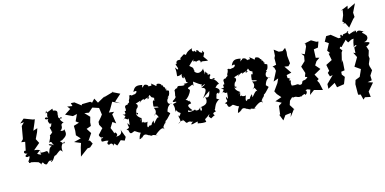

<svg xmlns="http://www.w3.org/2000/svg" viewBox="-92 -1355 4274 2129"><g transform="rotate(-15 2045.5 -290.5)"><path d="M261 10C301 50 292 -21 357 -10C308 18 351 -37 340 11C385 -8 375 -43 406 -50C407 -40 431 -72 483 -99C441 -101 487 -89 498 -58C489 -68 478 -154 544 -169C534 -151 536 -135 493 -188C511 -186 549 -208 506 -184C579 -227 589 -238 573 -305C569 -281 528 -297 528 -297C583 -336 526 -363 587 -379C563 -395 537 -438 575 -443C589 -423 563 -419 543 -447C539 -468 555 -460 544 -467C542 -492 572 -528 506 -535L505 -558L419 -525L432 -555C445 -491 419 -515 433 -473C386 -506 375 -437 458 -465C419 -462 410 -439 438 -398C460 -427 452 -383 432 -365C404 -376 451 -312 423 -309C463 -330 414 -275 394 -279C405 -284 413 -276 373 -201C410 -218 395 -189 420 -160C360 -207 342 -177 394 -162C352 -146 357 -116 340 -81C326 -148 329 -103 243 -122C285 -79 211 -109 215 -122C276 -151 213 -171 258 -131C253 -152 244 -160 191 -165L266 -229L240 -279L274 -350L288 -392L238 -376C254 -416 273 -453 287 -495L266 -497C233 -509 201 -522 169 -534L118 -491L162 -494L128 -460L106 -335L102 -316L75 -288L119 -281L99 -183C79 -198 54 -153 110 -148C51 -123 100 -108 104 -111C104 -115 135 -118 121 -102C110 -69 74 -41 107 -60C83 -32 130 -41 125 -47C125 -39 137 -47 199 -25C203 -28 235 5 234 25C222 -9 244 -6 249 -10Z M1082 9C1097 19 1085 32 1110 11C1164 -36 1128 -27 1189 -8L1210 -45L1174 -140C1191 -85 1133 -69 1108 -77C1145 -89 1112 -126 1107 -124C1096 -102 1101 -123 1073 -183L1110 -243L1147 -217L1130 -326L1158 -347L1099 -354L1122 -384L1166 -460L1251 -420L1198 -453L1276 -523L1191 -565H1208L1086 -530L1110 -546L1011 -491L983 -545L948 -508L931 -523L835 -521L829 -508L759 -562L719 -564L728 -528L670 -538L696 -504L624 -457L704 -419L753 -430L718 -355L750 -331L686 -312L687 -256L681 -205L724 -158L642 -138L714 -108L699 -63L674 38C706 15 736 -9 768 -32L798 -34L837 -68L815 -110L799 -107L851 -185L814 -243L868 -262L871 -294V-302L888 -362L835 -418L886 -410L936 -455L1008 -431L1019 -353L1001 -329L962 -284L960 -251L985 -206L927 -143C928 -115 959 -93 953 -115C958 -99 987 -100 943 -97C923 -37 964 -75 1016 -53C967 -20 1022 -3 1008 -7C1048 -33 1056 9 1054 18C1034 0 1088 11 1059 -19Z M1267 -269 1232 -229C1254 -276 1279 -200 1295 -237C1288 -164 1288 -136 1270 -189C1255 -143 1300 -136 1239 -121C1293 -79 1274 -102 1257 -118C1263 -48 1284 -69 1319 -82C1333 -79 1355 -55 1383 -47C1341 12 1364 23 1344 19C1387 29 1395 -29 1384 17C1403 -19 1425 -25 1462 5C1453 -9 1505 35 1501 11C1561 29 1573 36 1539 19C1628 -54 1646 -36 1648 -4C1638 -71 1660 -49 1630 -29C1679 -98 1692 -102 1665 -53C1679 -85 1677 -78 1682 -101C1714 -114 1757 -182 1755 -163C1744 -183 1774 -155 1730 -196C1738 -226 1749 -253 1788 -274L1804 -271C1733 -262 1759 -339 1781 -341C1754 -364 1796 -330 1805 -412C1810 -424 1744 -425 1786 -447C1759 -392 1790 -461 1758 -473C1750 -431 1767 -507 1743 -491C1748 -519 1679 -536 1690 -509C1674 -498 1692 -501 1632 -545C1649 -491 1594 -550 1593 -495C1625 -543 1547 -562 1549 -539C1520 -530 1518 -499 1536 -554C1473 -567 1446 -561 1421 -503C1480 -526 1454 -471 1414 -475C1367 -463 1402 -487 1369 -477C1338 -484 1390 -493 1347 -424C1347 -399 1349 -408 1325 -393C1337 -375 1277 -403 1290 -347C1287 -321 1296 -326 1272 -323C1271 -312 1290 -273 1240 -294ZM1627 -269 1594 -276C1592 -272 1630 -234 1579 -188C1589 -228 1616 -188 1627 -136C1619 -185 1601 -162 1549 -100C1563 -114 1548 -80 1555 -141C1497 -92 1545 -97 1491 -97C1486 -77 1454 -71 1488 -146C1468 -134 1415 -154 1455 -162C1406 -143 1428 -144 1436 -206C1423 -174 1394 -162 1432 -200C1366 -246 1389 -278 1411 -266L1402 -248C1382 -271 1405 -319 1410 -316C1382 -297 1461 -339 1412 -372C1463 -386 1488 -404 1457 -371C1474 -375 1469 -397 1536 -403C1547 -413 1536 -460 1508 -386C1578 -420 1596 -394 1547 -386C1604 -441 1576 -434 1600 -396C1641 -369 1623 -400 1621 -347C1613 -364 1599 -365 1594 -292C1612 -277 1633 -290 1648 -267Z M2174 -660C2177 -629 2231 -690 2229 -620C2232 -648 2271 -625 2311 -627L2272 -681L2292 -721C2271 -755 2278 -761 2271 -726C2214 -751 2258 -756 2212 -773C2225 -738 2174 -763 2207 -780C2169 -741 2157 -792 2177 -805C2081 -783 2094 -721 2081 -764C2089 -717 2094 -762 2068 -763C2007 -719 2023 -744 2021 -716C2010 -713 1968 -729 1965 -687C1972 -659 1954 -701 1953 -674C1976 -621 1971 -591 1936 -648C1949 -564 1919 -539 1950 -547C1948 -552 1940 -536 1990 -558C1972 -517 2005 -483 2004 -530C2030 -459 1999 -466 2034 -448C1994 -440 1966 -457 1994 -433C1944 -417 1908 -468 1898 -409C1914 -400 1901 -442 1865 -402C1868 -382 1863 -380 1856 -334C1856 -344 1880 -331 1816 -293C1813 -267 1859 -291 1851 -270L1811 -261C1827 -194 1814 -225 1818 -170C1858 -214 1799 -181 1867 -143C1849 -109 1831 -99 1835 -129C1819 -122 1875 -47 1811 -36C1884 -91 1901 -16 1861 -71C1906 -35 1885 -9 1926 -26C1961 -29 1957 -1 1987 -27C1925 18 1939 19 2024 -4C2013 37 2056 28 2009 12C2061 31 2103 27 2116 25C2109 -28 2097 14 2170 -49C2168 -22 2139 -44 2178 2C2236 -34 2230 -11 2218 -31C2196 -60 2272 -58 2247 -62C2232 -126 2234 -69 2247 -88C2256 -107 2266 -155 2323 -181C2323 -181 2312 -177 2291 -196C2308 -236 2295 -248 2328 -254L2330 -238C2371 -281 2339 -299 2304 -321C2317 -300 2326 -348 2361 -345C2358 -360 2333 -407 2302 -420C2357 -431 2333 -395 2278 -425C2279 -477 2317 -450 2276 -487C2302 -456 2233 -488 2275 -479C2232 -528 2272 -535 2226 -475C2253 -502 2226 -542 2236 -557C2204 -511 2140 -506 2126 -568C2115 -538 2150 -563 2132 -564C2138 -610 2093 -603 2086 -642C2087 -596 2100 -640 2160 -682C2132 -625 2148 -691 2190 -638ZM1973 -262 1956 -269C1979 -275 2022 -323 2032 -362C2024 -383 1988 -388 2058 -405C2036 -398 2009 -389 2074 -414C2087 -383 2081 -399 2089 -444C2141 -406 2149 -399 2178 -386C2145 -358 2180 -369 2203 -384C2220 -378 2184 -365 2161 -354C2205 -341 2226 -327 2148 -236L2237 -297C2220 -218 2199 -232 2172 -240C2204 -193 2136 -153 2205 -201C2157 -183 2184 -160 2104 -149C2118 -97 2070 -91 2094 -152C2063 -101 2042 -140 2034 -117C2071 -115 2019 -129 2034 -140C2001 -129 1987 -126 1951 -131C1958 -178 1947 -130 2003 -138C1949 -203 1964 -212 2007 -216C2002 -256 1979 -263 1997 -237Z M2396 -269 2361 -229C2383 -276 2408 -200 2424 -237C2417 -164 2417 -136 2399 -189C2384 -143 2429 -136 2368 -121C2422 -79 2403 -102 2386 -118C2392 -48 2413 -69 2448 -82C2462 -79 2484 -55 2512 -47C2470 12 2493 23 2473 19C2516 29 2524 -29 2513 17C2532 -19 2554 -25 2591 5C2582 -9 2634 35 2630 11C2690 29 2702 36 2668 19C2757 -54 2775 -36 2777 -4C2767 -71 2789 -49 2759 -29C2808 -98 2821 -102 2794 -53C2808 -85 2806 -78 2811 -101C2843 -114 2886 -182 2884 -163C2873 -183 2903 -155 2859 -196C2867 -226 2878 -253 2917 -274L2933 -271C2862 -262 2888 -339 2910 -341C2883 -364 2925 -330 2934 -412C2939 -424 2873 -425 2915 -447C2888 -392 2919 -461 2887 -473C2879 -431 2896 -507 2872 -491C2877 -519 2808 -536 2819 -509C2803 -498 2821 -501 2761 -545C2778 -491 2723 -550 2722 -495C2754 -543 2676 -562 2678 -539C2649 -530 2647 -499 2665 -554C2602 -567 2575 -561 2550 -503C2609 -526 2583 -471 2543 -475C2496 -463 2531 -487 2498 -477C2467 -484 2519 -493 2476 -424C2476 -399 2478 -408 2454 -393C2466 -375 2406 -403 2419 -347C2416 -321 2425 -326 2401 -323C2400 -312 2419 -273 2369 -294ZM2756 -269 2723 -276C2721 -272 2759 -234 2708 -188C2718 -228 2745 -188 2756 -136C2748 -185 2730 -162 2678 -100C2692 -114 2677 -80 2684 -141C2626 -92 2674 -97 2620 -97C2615 -77 2583 -71 2617 -146C2597 -134 2544 -154 2584 -162C2535 -143 2557 -144 2565 -206C2552 -174 2523 -162 2561 -200C2495 -246 2518 -278 2540 -266L2531 -248C2511 -271 2534 -319 2539 -316C2511 -297 2590 -339 2541 -372C2592 -386 2617 -404 2586 -371C2603 -375 2598 -397 2665 -403C2676 -413 2665 -460 2637 -386C2707 -420 2725 -394 2676 -386C2733 -441 2705 -434 2729 -396C2770 -369 2752 -400 2750 -347C2742 -364 2728 -365 2723 -292C2741 -277 2762 -290 2777 -267Z M3293 -33 3323 -22 3304 35 3361 -7 3457 19 3438 -68 3422 -97 3443 -111 3411 -170 3490 -214 3444 -267 3471 -309 3512 -337 3472 -347 3476 -443 3525 -450 3548 -514 3524 -517 3471 -548 3392 -531 3401 -538V-495L3365 -416L3329 -433L3353 -401L3343 -343L3291 -294L3317 -214L3302 -174L3328 -164C3287 -124 3279 -151 3260 -130C3249 -75 3194 -124 3233 -92C3193 -134 3204 -105 3137 -118C3158 -85 3114 -127 3142 -177C3126 -170 3113 -191 3140 -193C3101 -230 3116 -182 3111 -245L3168 -258L3111 -342L3156 -335L3181 -362L3172 -450L3177 -494L3172 -541L3135 -514L3094 -518L3045 -555L3041 -486L3029 -462L3028 -386L2984 -376L3000 -360L3009 -322L2953 -213L3011 -234L2989 -186L2932 -106L2951 -70L2991 -24L2915 3L2979 37L2940 63L2928 161L2917 157L2946 231L2983 180L3049 172L3033 217L3093 138L3102 155L3058 85L3073 39L3121 -7C3144 -11 3101 -35 3109 11C3129 20 3128 1 3168 22C3195 33 3194 16 3207 28C3209 19 3274 -5 3248 21C3290 19 3286 -45 3252 -27Z M3860 -424C3867 -406 3886 -444 3931 -443C3937 -445 3921 -434 3910 -351C3939 -386 3966 -358 3915 -348L3911 -283L3888 -294L3917 -236L3861 -140L3918 -100L3924 -98L3913 -71L3888 -16L3835 5L3821 50L3820 153L3822 172L3848 175L3864 238L3886 217L3949 230L3942 167L4015 82L3958 63L4008 55L4006 1L4040 -52L4024 -104L4023 -127L4047 -184L4044 -216L4062 -275L4046 -325L4060 -327C4104 -354 4107 -360 4034 -376C4074 -376 4107 -425 4064 -456C4087 -463 4049 -466 4086 -432C4047 -496 4013 -473 4069 -497C4063 -472 4010 -546 3980 -499C3969 -535 4013 -530 3946 -512C4000 -541 3969 -525 3896 -502C3883 -558 3871 -544 3900 -540C3833 -505 3833 -536 3825 -502C3799 -523 3825 -522 3800 -520C3788 -444 3811 -475 3806 -490L3772 -491L3695 -553V-550L3646 -549L3615 -493L3655 -466L3615 -390L3640 -356L3622 -354L3637 -277L3565 -240L3579 -169L3558 -150L3571 -107L3604 -113L3522 -32L3519 22L3603 -24L3616 30L3699 17L3729 -59L3703 -92L3705 -124L3745 -130L3753 -246L3738 -218L3765 -330L3779 -349L3756 -380C3795 -428 3748 -402 3779 -387C3819 -433 3855 -454 3840 -461ZM3898 -782 3888 -725 3861 -659 3880 -642 3858 -638 3889 -632 3917 -574 3984 -654 4005 -673 4002 -723 4049 -819 3954 -774 3962 -814 3876 -779Z"/></g></svg>

Font: Asimov Aggro
Style: It
Weight: 500
Designer: Google
Version: Version 2.000980; 2014